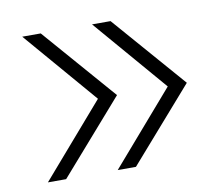

<svg xmlns="http://www.w3.org/2000/svg" viewBox="-60 -592 721 623"><g transform="rotate(-10 300.0 -280.0)"><path d="M280 -40 487 -279 280 -520H341L550 -280L340 -40ZM50 -40 257 -279 50 -520H111L320 -280L110 -40Z"/></g></svg>

Font: JetBrains Mono NL Thin
Style: Regular
Weight: 100
Monospace: yes
Designer: Philipp Nurullin, Konstantin Bulenkov
Foundry: JetBrains
Version: Version 2.305; ttfautohint (v1.8.4.7-5d5b)